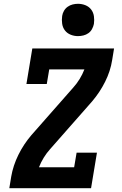

<svg xmlns="http://www.w3.org/2000/svg" viewBox="-20 -990 640 1010"><path d="M29 0 39 -61Q49 -119 76.5 -175Q104 -231 145 -279L365 -529Q384 -550 399 -574.5Q414 -599 424 -625H239L226 -548H119L150 -735H580L570 -674Q561 -616 533 -560Q505 -504 464 -456L244 -206Q225 -185 210 -160.5Q195 -136 185 -110H370L383 -187H490L459 0ZM390 -800Q370 -800 351.5 -807.5Q333 -815 321.5 -830Q310 -845 307 -865Q304 -885 307 -906Q309 -920 316.5 -933Q324 -946 336 -954.5Q348 -963 362 -966.5Q376 -970 390 -970Q411 -970 429.5 -962.5Q448 -955 459.5 -940Q471 -925 474 -905Q477 -885 474 -864Q471 -850 464 -837Q457 -824 445 -815.5Q433 -807 418.5 -803.5Q404 -800 390 -800Z"/></svg>

Font: Iosevka Curly Slab XBdEx
Style: Italic
Weight: 800
Width: 7
Italic angle: -9°
Monospace: yes
Designer: Belleve Invis
Foundry: Belleve Invis
Version: Version 11.1.0; ttfautohint (v1.8.3)